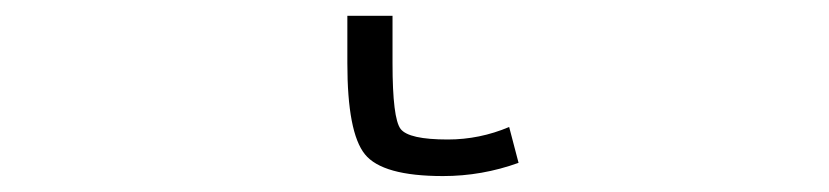

<svg xmlns="http://www.w3.org/2000/svg" viewBox="-20 31 1040 241"><path d="M472.7 110.4Q472.7 179.7 482.9 192.9Q493.2 206.1 542 206.1Q582 206.1 619.1 190.4L630.9 235.4Q585 252 536.1 252Q460 252 438 224.6Q416 197.3 416 110.4V50.8H472.7Z"/></svg>

Font: GenEi Gothic M Light
Style: Regular
Weight: 300
Designer: o_tamon (Modified); [Source Han Sans]
Ryoko NISHIZUKA  (kana & ideographs); Paul D. Hunt (Latin, Greek & Cyrillic); Wenl
Version: Version 1.1a;Original Version 1.004